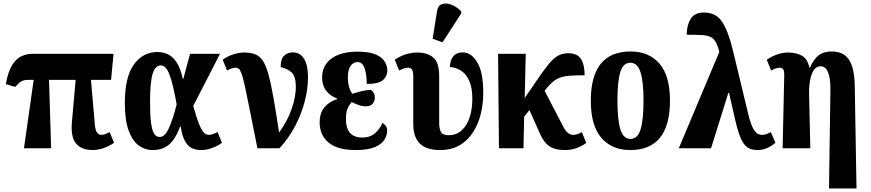

<svg xmlns="http://www.w3.org/2000/svg" viewBox="-20 -841 4939 1089"><path d="M116 0 171 -388H140Q116 -388 101 -379.5Q86 -371 66 -348L13 -364Q26 -436 49.5 -473Q73 -510 103.5 -523Q134 -536 167 -536H624L610 -388H496L518 -134Q522 -76 556 -76Q574 -76 602 -92L627 -31Q592 -8 562 1Q532 10 506 10Q441 10 410.5 -28Q380 -66 388 -150L409 -388H258L270 0Z M845 10Q801 10 765.5 -17Q730 -44 709 -102.5Q688 -161 688 -257Q688 -403 739 -474.5Q790 -546 873 -546Q904 -546 931.5 -533.5Q959 -521 981 -488.5Q1003 -456 1017 -394H1020L1058 -536H1228L1076 -240Q1096 -168 1111 -133Q1126 -98 1138.5 -87Q1151 -76 1166 -76Q1175 -76 1188 -80.5Q1201 -85 1214 -92L1239 -31Q1215 -13 1183 -1.5Q1151 10 1121 10Q1091 10 1068 -1Q1045 -12 1029 -41Q1013 -70 1005 -123H1001Q988 -86 969 -56Q950 -26 920.5 -8Q891 10 845 10ZM886 -64Q915 -64 938 -114.5Q961 -165 982 -249Q962 -362 942 -416Q922 -470 892 -470Q860 -470 845.5 -421.5Q831 -373 831 -264Q831 -186 837 -142.5Q843 -99 855 -81.5Q867 -64 886 -64Z M1440 0Q1414 -129 1397.5 -213.5Q1381 -298 1370 -347.5Q1359 -397 1351 -420.5Q1343 -444 1335 -450.5Q1327 -457 1317 -457Q1295 -457 1268 -441L1243 -502Q1266 -520 1299.5 -531.5Q1333 -543 1366 -543Q1402 -543 1427.5 -533Q1453 -523 1471 -496Q1489 -469 1503 -418Q1517 -367 1531 -287Q1545 -207 1563 -90Q1610 -153 1634 -223Q1658 -293 1658 -348Q1658 -408 1634 -430Q1610 -452 1572 -460Q1572 -509 1593 -526.5Q1614 -544 1640 -544Q1683 -544 1705 -507Q1727 -470 1727 -403Q1727 -339 1709 -268Q1691 -197 1655 -128Q1619 -59 1565 0Z M1996 10Q1894 10 1843.5 -32.5Q1793 -75 1793 -147Q1793 -201 1821 -233.5Q1849 -266 1891 -278V-283Q1854 -296 1830.5 -326Q1807 -356 1807 -401Q1807 -470 1860 -509Q1913 -548 2008 -548Q2076 -548 2112.5 -531.5Q2149 -515 2163 -490Q2177 -465 2177 -441Q2177 -410 2153 -387.5Q2129 -365 2060 -365Q2060 -421 2047.5 -455Q2035 -489 2009 -489Q1984 -489 1968.5 -467.5Q1953 -446 1953 -403Q1953 -370 1961 -344.5Q1969 -319 1979 -309Q2000 -316 2029.5 -323.5Q2059 -331 2084 -331Q2106 -316 2106 -288Q2106 -267 2093.5 -252.5Q2081 -238 2055 -238Q2035 -238 2015 -245Q1995 -252 1975 -262Q1965 -252 1953.5 -230.5Q1942 -209 1942 -166Q1942 -61 2035 -61Q2081 -61 2109 -87Q2137 -113 2149 -144Q2160 -138 2168 -127Q2176 -116 2176 -99Q2176 -75 2161 -49.5Q2146 -24 2107 -7Q2068 10 1996 10Z M2476 10Q2398 10 2361 -27Q2324 -64 2324 -137V-412Q2324 -433 2317.5 -445Q2311 -457 2293 -457Q2275 -457 2244 -441L2219 -502Q2249 -523 2281.5 -533Q2314 -543 2348 -543Q2404 -543 2437.5 -515Q2471 -487 2471 -407V-142Q2471 -111 2481 -92.5Q2491 -74 2524 -74Q2568 -74 2598 -101Q2628 -128 2643.5 -174.5Q2659 -221 2659 -280Q2659 -346 2640.5 -385Q2622 -424 2593 -441.5Q2564 -459 2532 -461Q2533 -501 2551.5 -522.5Q2570 -544 2605 -544Q2652 -544 2686.5 -488.5Q2721 -433 2721 -313Q2721 -254 2707.5 -197Q2694 -140 2664.5 -93Q2635 -46 2588.5 -18Q2542 10 2476 10ZM2490 -601 2434 -621 2458 -773Q2463 -809 2487 -817.5Q2511 -826 2541 -814Q2571 -802 2596 -777V-765Z M2810 0 2805 -536H2962L2956 -285L3015 -371Q3058 -435 3087.5 -472Q3117 -509 3143 -524Q3169 -539 3203 -539Q3255 -539 3275.5 -506Q3296 -473 3296 -414Q3249 -414 3217 -412Q3185 -410 3161.5 -402.5Q3138 -395 3117 -378Q3096 -361 3073 -331L3069 -326L3175 -122Q3199 -76 3231 -76Q3243 -76 3256 -80.5Q3269 -85 3280 -92L3305 -31Q3289 -17 3256.5 -3.5Q3224 10 3184 10Q3126 10 3093.5 -13.5Q3061 -37 3038 -93L2983 -217L2953 -179L2949 0Z M3554 10Q3450 10 3390.5 -59.5Q3331 -129 3331 -270Q3331 -549 3557 -549Q3661 -549 3720.5 -480Q3780 -411 3780 -270Q3780 10 3554 10ZM3556 -53Q3597 -53 3613.5 -108Q3630 -163 3630 -270Q3630 -377 3613 -431Q3596 -485 3555 -485Q3514 -485 3498 -431Q3482 -377 3482 -270Q3482 -163 3498.5 -108Q3515 -53 3556 -53Z M3830 0 4060 -547Q4050 -585 4038 -605Q4026 -625 4007 -633Q3988 -641 3956 -642.5Q3924 -644 3875 -644Q3875 -697 3897 -733.5Q3919 -770 3973 -770Q4041 -770 4076 -717Q4111 -664 4137 -555L4223 -198Q4238 -134 4256 -105Q4274 -76 4303 -76Q4314 -76 4327.5 -80.5Q4341 -85 4352 -92L4378 -31Q4356 -12 4330.5 -1Q4305 10 4276 10Q4244 10 4222.5 -3Q4201 -16 4184.5 -50.5Q4168 -85 4153 -148L4115 -314H4111L4013 0Z M4682 228 4690 -330Q4691 -393 4677.5 -429Q4664 -465 4634 -465Q4610 -465 4595.5 -443Q4581 -421 4574.5 -385Q4568 -349 4569 -309L4576 0H4419L4428 -410Q4429 -436 4423 -446.5Q4417 -457 4402 -457Q4383 -457 4354 -441L4329 -502Q4353 -519 4384.5 -531Q4416 -543 4450 -543Q4497 -543 4528.5 -525Q4560 -507 4571 -457H4574Q4595 -506 4623.5 -527.5Q4652 -549 4698 -549Q4764 -549 4795 -503Q4826 -457 4828 -356L4838 228Z"/></svg>

Font: Noto Serif ExtraCondensed ExtraBold
Style: Regular
Weight: 800
Width: 2
Designer: Monotype Design Team
Foundry: Monotype Imaging Inc.
Version: Version 2.013; ttfautohint (v1.8.4.7-5d5b)